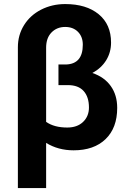

<svg xmlns="http://www.w3.org/2000/svg" viewBox="-20 -741 642 959"><path d="M305.7 -720.7Q411.1 -720.7 472.9 -669.9Q534.7 -619.1 534.7 -528.3Q534.7 -479.5 510.3 -439.9Q485.8 -400.4 441.4 -376.5Q501.5 -356 533.4 -311Q565.4 -266.1 565.4 -202.1Q565.4 -102.1 507.3 -46.1Q449.2 9.8 347.7 9.8Q270.5 9.8 210.4 -27.3V198.2H69.3V-504.9Q69.3 -565.9 100.1 -615.5Q130.9 -665 185.5 -692.9Q240.2 -720.7 305.7 -720.7ZM393.6 -517.6Q393.6 -557.6 369.4 -582Q345.2 -606.4 305.7 -606.4Q264.2 -606.4 237.3 -578.9Q210.4 -551.3 210.4 -502.9V-132.3Q250.5 -104 315.9 -104Q365.7 -104 395 -132.1Q424.3 -160.2 424.3 -204.1Q424.3 -256.8 397.7 -286.4Q371.1 -315.9 319.3 -315.9H272V-418.9H310.1Q393.6 -421.9 393.6 -517.6Z"/></svg>

Font: RobotoInd
Style: Bold
Weight: 700
Designer: Google
Version: Version 2.001150; 2014